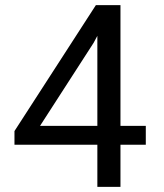

<svg xmlns="http://www.w3.org/2000/svg" viewBox="-20 -731 640 751"><path d="M451.2 -238.8V-710.9H355L36.6 -218.3V-165H360.8V0H451.2V-165H550.3V-238.8ZM136.7 -238.8 346.2 -563.5 360.8 -590.8V-238.8Z"/></svg>

Font: RobotoMono Nerd Font
Style: Regular
Weight: 400
Monospace: yes
Designer: Google
Version: Version 3.000;Nerd Fonts 3.2.1